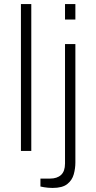

<svg xmlns="http://www.w3.org/2000/svg" viewBox="-20 -743 472 945"><path d="M83 0V-723H134V0ZM300 -647V-723H351V-647ZM239 182Q227 182 216.5 181Q206 180 197 178.5Q188 177 179 175V136H226Q261 136 280.5 118Q300 100 300 62V-526H351V57Q351 86 343 115Q335 144 311 163Q287 182 239 182Z"/></svg>

Font: Archivo Expanded Thin
Style: Regular
Weight: 250
Width: 7
Designer: Hector Gatti
Foundry: Omnibus-Type
Version: Version 2.001